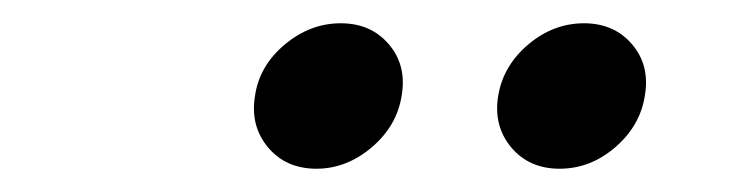

<svg xmlns="http://www.w3.org/2000/svg" viewBox="-20 -771 635 165"><path d="M460.9 -626Q434.6 -626 419.2 -644.5Q403.8 -663.1 408.2 -689Q412.6 -714.8 434.1 -732.9Q455.6 -751 481.9 -751Q507.8 -751 523.2 -732.9Q538.6 -714.8 534.2 -689Q530.3 -663.1 508.8 -644.5Q487.3 -626 460.9 -626ZM252 -626Q225.6 -626 210.2 -644.5Q194.8 -663.1 199.2 -689Q203.1 -714.8 224.9 -732.9Q246.6 -751 272.9 -751Q298.8 -751 314.2 -732.9Q329.6 -714.8 325.2 -689Q321.3 -663.1 299.6 -644.5Q277.8 -626 252 -626Z"/></svg>

Font: Inter 17pt Medium
Style: Italic
Weight: 500
Italic angle: -9.3988°
Version: Version 4.001;git-66647c0bb